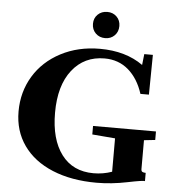

<svg xmlns="http://www.w3.org/2000/svg" viewBox="-59 -923 895 990"><g transform="rotate(5 389.0 -428.0)"><path d="M456.5 -733.4Q426.8 -733.4 407.2 -752.7Q387.7 -772 387.7 -801.8Q387.7 -831.1 407.2 -850.1Q426.8 -869.1 456.5 -869.1Q485.8 -869.1 505.1 -850.1Q524.4 -831.1 524.4 -801.8Q524.4 -772 505.1 -752.7Q485.8 -733.4 456.5 -733.4ZM477.1 13.2Q346.7 13.2 248.8 -27.3Q150.9 -67.9 97.9 -142.8Q44.9 -217.8 44.9 -318.4Q44.9 -419.4 94.2 -501Q143.6 -582.5 233.2 -629.4Q322.8 -676.3 435.5 -676.3Q568.8 -676.3 658.7 -612.3L665 -668.9H709.5L707 -462.9H663.1Q638.2 -540.5 587.2 -584.7Q536.1 -628.9 463.4 -628.9Q358.4 -628.9 295.7 -549.1Q232.9 -469.2 232.9 -328.1Q232.9 -190.4 291.5 -112.3Q350.1 -34.2 457.5 -34.2Q506.8 -34.2 552.7 -50.3V-223.1L434.1 -232.9V-276.9H759.8V-232.9L702.1 -226.6V-77.6Q702.1 -66.4 708.3 -63Q714.4 -59.6 725.6 -59.6V-16.6Q718.8 -20.5 635.3 -3.4Q554.2 13.2 477.1 13.2Z"/></g></svg>

Font: Elstob 6pt
Style: Bold
Weight: 700
Designer: Peter S. Baker
Version: Version 1.015